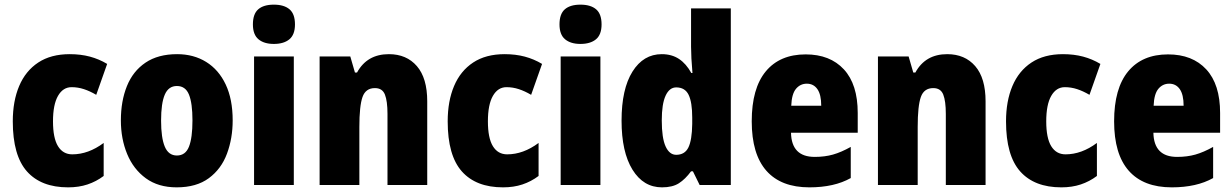

<svg xmlns="http://www.w3.org/2000/svg" viewBox="-20 -796 5301 826"><path d="M273 10Q157 10 96 -58.5Q35 -127 35 -274Q35 -361 62.5 -426Q90 -491 144.5 -527Q199 -563 280 -563Q327 -563 366.5 -552.5Q406 -542 441 -521L394 -388Q367 -404 341 -412.5Q315 -421 288 -421Q251 -421 229.5 -383.5Q208 -346 208 -274Q208 -202 229.5 -167Q251 -132 291 -132Q360 -132 426 -181V-39Q394 -15 356.5 -2.5Q319 10 273 10Z M981 -278Q981 -201 956.5 -135Q932 -69 878.5 -29.5Q825 10 740 10Q661 10 607.5 -29Q554 -68 527 -133.5Q500 -199 500 -278Q500 -361 526 -425.5Q552 -490 606 -526.5Q660 -563 742 -563Q813 -563 867 -529.5Q921 -496 951 -432.5Q981 -369 981 -278ZM673 -277Q673 -203 689 -165Q705 -127 741 -127Q778 -127 793 -165Q808 -203 808 -278Q808 -352 793 -389Q778 -426 741 -426Q705 -426 689 -389Q673 -352 673 -277Z M1158 -776Q1202 -776 1225.5 -756Q1249 -736 1249 -691Q1249 -647 1225 -627Q1201 -607 1158 -607Q1116 -607 1092 -627Q1068 -647 1068 -691Q1068 -736 1091 -756Q1114 -776 1158 -776ZM1244 -553V0H1073V-553Z M1653 -563Q1729 -563 1773.5 -511.5Q1818 -460 1818 -360V0H1647V-306Q1647 -361 1636 -389Q1625 -417 1593 -417Q1553 -417 1539.5 -378.5Q1526 -340 1526 -250V0H1355V-553H1487L1507 -484H1516Q1559 -563 1653 -563Z M2144 10Q2028 10 1967 -58.5Q1906 -127 1906 -274Q1906 -361 1933.5 -426Q1961 -491 2015.5 -527Q2070 -563 2151 -563Q2198 -563 2237.5 -552.5Q2277 -542 2312 -521L2265 -388Q2238 -404 2212 -412.5Q2186 -421 2159 -421Q2122 -421 2100.5 -383.5Q2079 -346 2079 -274Q2079 -202 2100.5 -167Q2122 -132 2162 -132Q2231 -132 2297 -181V-39Q2265 -15 2227.5 -2.5Q2190 10 2144 10Z M2477 -776Q2521 -776 2544.5 -756Q2568 -736 2568 -691Q2568 -647 2544 -627Q2520 -607 2477 -607Q2435 -607 2411 -627Q2387 -647 2387 -691Q2387 -736 2410 -756Q2433 -776 2477 -776ZM2563 -553V0H2392V-553Z M2828 10Q2748 10 2701 -66Q2654 -142 2654 -277Q2654 -413 2701 -488Q2748 -563 2827 -563Q2870 -563 2901 -542.5Q2932 -522 2954 -482H2959Q2956 -515 2954.5 -544.5Q2953 -574 2953 -595V-760H3124V0H2990L2961 -59H2953Q2928 -25 2900.5 -7.5Q2873 10 2828 10ZM2889 -130Q2926 -130 2941.5 -161.5Q2957 -193 2958 -263V-290Q2958 -356 2942.5 -388Q2927 -420 2889 -420Q2860 -420 2843.5 -384.5Q2827 -349 2827 -278Q2827 -202 2843.5 -166Q2860 -130 2889 -130Z M3446 -562Q3551 -562 3610.5 -497.5Q3670 -433 3670 -310V-225H3383Q3385 -121 3485 -121Q3528 -121 3563.5 -131Q3599 -141 3640 -164V-30Q3569 10 3462 10Q3340 10 3277 -61.5Q3214 -133 3214 -274Q3214 -416 3274.5 -489Q3335 -562 3446 -562ZM3451 -436Q3423 -436 3404.5 -414Q3386 -392 3384 -341H3513Q3513 -389 3496.5 -412.5Q3480 -436 3451 -436Z M4055 -563Q4131 -563 4175.5 -511.5Q4220 -460 4220 -360V0H4049V-306Q4049 -361 4038 -389Q4027 -417 3995 -417Q3955 -417 3941.5 -378.5Q3928 -340 3928 -250V0H3757V-553H3889L3909 -484H3918Q3961 -563 4055 -563Z M4546 10Q4430 10 4369 -58.5Q4308 -127 4308 -274Q4308 -361 4335.5 -426Q4363 -491 4417.5 -527Q4472 -563 4553 -563Q4600 -563 4639.5 -552.5Q4679 -542 4714 -521L4667 -388Q4640 -404 4614 -412.5Q4588 -421 4561 -421Q4524 -421 4502.5 -383.5Q4481 -346 4481 -274Q4481 -202 4502.5 -167Q4524 -132 4564 -132Q4633 -132 4699 -181V-39Q4667 -15 4629.5 -2.5Q4592 10 4546 10Z M5005 -562Q5110 -562 5169.5 -497.5Q5229 -433 5229 -310V-225H4942Q4944 -121 5044 -121Q5087 -121 5122.5 -131Q5158 -141 5199 -164V-30Q5128 10 5021 10Q4899 10 4836 -61.5Q4773 -133 4773 -274Q4773 -416 4833.5 -489Q4894 -562 5005 -562ZM5010 -436Q4982 -436 4963.5 -414Q4945 -392 4943 -341H5072Q5072 -389 5055.5 -412.5Q5039 -436 5010 -436Z"/></svg>

Font: Noto Sans Ethiopic Condensed Black
Style: Regular
Weight: 900
Width: 3
Designer: Monotype Design Team
Foundry: Monotype Imaging Inc.
Version: Version 2.102; ttfautohint (v1.8.4.7-5d5b)